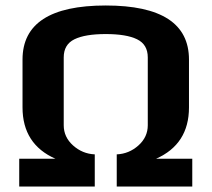

<svg xmlns="http://www.w3.org/2000/svg" viewBox="-20 -679 770 699"><path d="M680 0V-101H548C628 -136.3 668 -198.7 668 -288V-462C668 -593.3 567 -659 365 -659C163 -659 62 -593.3 62 -462V-288C62 -198.7 102 -136.3 182 -101H50V0H325V-117C295 -118.3 268.7 -129.2 246 -149.5C223.3 -169.8 212 -194.3 212 -223V-470C212 -501.3 225 -523.3 251 -536C277 -548.7 315 -555 365 -555C415 -555 453 -548.7 479 -536C505 -523.3 518 -501.3 518 -470V-223C518 -194.3 506.7 -169.8 484 -149.5C461.3 -129.2 435 -118.3 405 -117V0Z"/></svg>

Font: Play
Style: Bold
Weight: 700
Designer: Jonas Hecksher
Foundry: Jonas Hecksher, Playtypeª, e-types AS
Version: Version 1.002